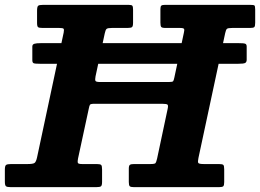

<svg xmlns="http://www.w3.org/2000/svg" viewBox="-65 -770 1070 790"><path d="M104 -592.5Q84 -592.5 76 -589.8Q68 -587 68 -578.5V-522.5Q68 -513 72.8 -510.2Q77.5 -507.5 102 -507.5H913.5Q938.5 -507.5 944.2 -511.2Q950 -515 950 -524V-578.5Q950 -587.5 944.2 -590Q938.5 -592.5 916 -592.5ZM-45 -22.5Q-45 -7.5 -40.5 -3.8Q-36 0 -21 0H331.5Q346 0 350.5 -3.5Q355 -7 355 -22V-72.5Q355 -87 351.5 -91Q348 -95 333.5 -95H273.5Q257 -95 255.2 -100Q253.5 -105 256 -117.5L300 -321.5Q302.5 -334.5 305 -338.8Q307.5 -343 324 -343H601.5Q621 -343 624.5 -339.2Q628 -335.5 624.5 -320.5L581.5 -118Q578 -103 575 -99Q572 -95 553 -95H486.5Q474.5 -95 469.8 -92Q465 -89 465 -76V-21Q465 -7.5 468.8 -3.8Q472.5 0 485.5 0H836.5Q850 0 853.8 -3.8Q857.5 -7.5 857.5 -21V-73.5Q857.5 -88 853.8 -91.5Q850 -95 836 -95H774.5Q754 -95 751 -99.5Q748 -104 751.5 -120L861.5 -633.5Q864.5 -648 869 -651.5Q873.5 -655 891 -655H964.5Q978 -655 981.5 -658.8Q985 -662.5 985 -676.5V-731Q985 -745.5 981.5 -747.8Q978 -750 963.5 -750H613.5Q602.5 -750 598.8 -746.8Q595 -743.5 595 -732.5V-677Q595 -663 598.5 -659Q602 -655 616 -655H675.5Q690 -655 692.2 -651Q694.5 -647 691.5 -635L652.5 -451.5Q650 -439.5 647.5 -436Q645 -432.5 629.5 -432.5H347.5Q330 -432.5 327.8 -437.2Q325.5 -442 328 -455.5L366 -632.5Q369 -647 373.5 -651Q378 -655 395.5 -655H459.5Q474 -655 478.2 -658.5Q482.5 -662 482.5 -676.5V-729.5Q482.5 -742 479.8 -746Q477 -750 464.5 -750H112Q96 -750 91.8 -746Q87.5 -742 87.5 -725.5V-675.5Q87.5 -661 92 -658Q96.5 -655 110.5 -655H178.5Q193.5 -655 196.5 -651.8Q199.5 -648.5 197 -636L87.5 -122.5Q83.5 -104 77 -99.5Q70.5 -95 48 -95H-19.5Q-34.5 -95 -39.8 -91.5Q-45 -88 -45 -72Z"/></svg>

Font: Besley
Style: Bold Italic
Weight: 700
Italic angle: -13°
Designer: Owen Earl
Foundry: indestructible type*
Version: Version 2.001